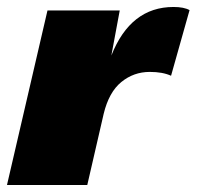

<svg xmlns="http://www.w3.org/2000/svg" viewBox="-40 -530 563 550"><path d="M457 -510Q487 -510 503 -501L450 -313Q426 -324 389 -324Q343 -324 307.5 -295Q272 -266 257 -204L210 0H-20L96 -500H303L279 -371Q334 -510 457 -510Z"/></svg>

Font: Elaine Sans Black
Style: Italic
Weight: 900
Italic angle: -13°
Designer: Wei Huang
Foundry: Wei Huang
Version: Version 2.001;December 24, 2019;FontCreator 12.0.0.2547 64-b